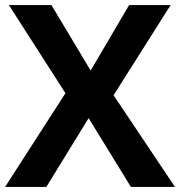

<svg xmlns="http://www.w3.org/2000/svg" viewBox="-20 -734 707 754"><path d="M667 0H494L328 -270L162 0H0L237 -368L15 -714H182L336 -457L487 -714H650L426 -360Z"/></svg>

Font: Noto IKEA Latin
Style: Bold
Weight: 700
Designer: Monotype Design Team
Foundry: Monotype Imaging Inc.
Version: Version 1.0